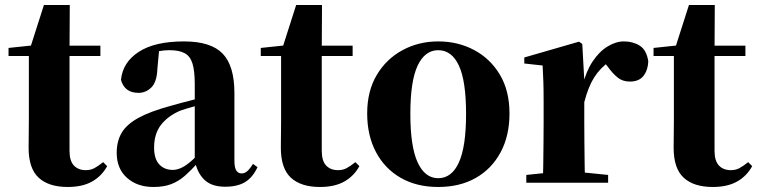

<svg xmlns="http://www.w3.org/2000/svg" viewBox="-20 -728 3017 765"><path d="M177 -505V-546H380V-505ZM250 17Q174 17 134 -20Q94 -57 94 -139Q94 -169 94.5 -193.5Q95 -218 95 -249V-505H14V-537L118 -548L100 -536L155 -708H258L257 -529V-519V-127Q257 -87 274.5 -68.5Q292 -50 322 -50Q341 -50 356 -58Q371 -66 391 -82L407 -66Q385 -26 346.5 -4.5Q308 17 250 17Z M591 17Q527 17 486 -19.5Q445 -56 445 -119Q445 -165 464.5 -198.5Q484 -232 531 -258Q578 -284 659 -306Q697 -317 748.5 -330Q800 -343 840 -353V-327Q800 -317 760.5 -306Q721 -295 698 -287Q649 -266 621.5 -230.5Q594 -195 594 -140Q594 -95 614.5 -73Q635 -51 669 -51Q682 -51 698.5 -57.5Q715 -64 737.5 -82.5Q760 -101 791 -136L810 -80H769Q741 -49 716.5 -27.5Q692 -6 662.5 5.5Q633 17 591 17ZM877 16Q822 16 793 -13Q764 -42 756 -91V-93V-393Q756 -445 747 -474.5Q738 -504 716 -516Q694 -528 656 -528Q632 -528 606 -523Q580 -518 542 -505L614 -529L607 -453Q605 -401 583 -379.5Q561 -358 532 -358Q476 -358 462 -410Q469 -480 533 -521.5Q597 -563 713 -563Q820 -563 867 -514.5Q914 -466 914 -357V-88Q914 -60 921.5 -48.5Q929 -37 943 -37Q954 -37 964 -45Q974 -53 988 -75L1006 -62Q987 -21 956.5 -2.5Q926 16 877 16Z M1182 -505V-546H1385V-505ZM1255 17Q1179 17 1139 -20Q1099 -57 1099 -139Q1099 -169 1099.5 -193.5Q1100 -218 1100 -249V-505H1019V-537L1123 -548L1105 -536L1160 -708H1263L1262 -529V-519V-127Q1262 -87 1279.5 -68.5Q1297 -50 1327 -50Q1346 -50 1361 -58Q1376 -66 1396 -82L1412 -66Q1390 -26 1351.5 -4.5Q1313 17 1255 17Z M1726 17Q1640 17 1576.5 -19.5Q1513 -56 1478 -122Q1443 -188 1443 -276Q1443 -365 1481 -429Q1519 -493 1583.5 -528Q1648 -563 1726 -563Q1805 -563 1869.5 -528.5Q1934 -494 1972 -430Q2010 -366 2010 -276Q2010 -187 1974.5 -121Q1939 -55 1875.5 -19Q1812 17 1726 17ZM1726 -18Q1780 -18 1808.5 -81Q1837 -144 1837 -274Q1837 -405 1808.5 -466.5Q1780 -528 1726 -528Q1673 -528 1644 -466.5Q1615 -405 1615 -274Q1615 -144 1644 -81Q1673 -18 1726 -18Z M2077 0V-31L2184 -42H2294L2403 -31V0ZM2142 0Q2144 -26 2144.5 -68.5Q2145 -111 2145.5 -157Q2146 -203 2146 -238V-321Q2146 -371 2145 -401Q2144 -431 2142 -467L2069 -475V-499L2287 -562L2300 -553L2308 -409V-408V-238Q2308 -203 2308.5 -157Q2309 -111 2309.5 -68.5Q2310 -26 2311 0ZM2308 -321 2269 -386H2301Q2315 -444 2341.5 -483.5Q2368 -523 2401 -543Q2434 -563 2466 -563Q2502 -563 2529 -546Q2556 -529 2563 -484Q2562 -450 2544.5 -426.5Q2527 -403 2489 -403Q2461 -403 2441 -419Q2421 -435 2401 -463L2378 -492L2410 -484Q2372 -458 2348 -420.5Q2324 -383 2308 -321Z M2747 -505V-546H2950V-505ZM2820 17Q2744 17 2704 -20Q2664 -57 2664 -139Q2664 -169 2664.5 -193.5Q2665 -218 2665 -249V-505H2584V-537L2688 -548L2670 -536L2725 -708H2828L2827 -529V-519V-127Q2827 -87 2844.5 -68.5Q2862 -50 2892 -50Q2911 -50 2926 -58Q2941 -66 2961 -82L2977 -66Q2955 -26 2916.5 -4.5Q2878 17 2820 17Z"/></svg>

Font: Noto Serif TC ExtraLight Black
Style: Regular
Weight: 900
Version: Version 2.003-H1;hotconv 1.1.1;makeotfexe 2.6.0